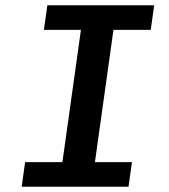

<svg xmlns="http://www.w3.org/2000/svg" viewBox="-20 -706 640 726"><path d="M62 0 75 -93H216L286 -593H146L159 -686H563L550 -593H409L339 -93H479L466 0Z"/></svg>

Font: Chivo Mono Medium Medium
Style: Italic
Weight: 500
Italic angle: -8.05°
Monospace: yes
Version: Version 1.008